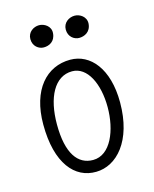

<svg xmlns="http://www.w3.org/2000/svg" viewBox="-87 -581 523 652"><g transform="rotate(-15 174.0 -255.5)"><path d="M171.4 10.7C243.2 9.8 310.1 -60.5 310.1 -196.3C310.1 -315.4 253.9 -379.9 183.6 -379.9C100.1 -379.9 38.6 -313 38.6 -190.9C38.6 -53.2 96.2 12.2 171.4 10.7ZM179.7 -340.3C232.9 -340.3 265.1 -274.4 265.1 -191.4C265.1 -111.3 233.4 -30.8 171.4 -30.8C118.2 -30.8 83.5 -76.2 83.5 -179.2C83.5 -273.4 117.7 -340.3 179.7 -340.3ZM150.9 -482.4C152.8 -506.8 129.9 -520.5 111.8 -520.5C92.3 -520.5 71.3 -506.8 71.3 -482.4C71.3 -457 90.8 -443.4 108.4 -443.4C127 -443.4 148.9 -453.1 150.9 -482.4ZM275.9 -482.4C277.3 -506.8 254.9 -520.5 236.8 -520.5C216.8 -520.5 195.8 -506.8 195.8 -482.4C195.8 -457 215.3 -443.4 232.9 -443.4C251 -443.4 273.9 -453.1 275.9 -482.4Z"/></g></svg>

Font: Pompiere 
Style: Regular
Weight: 400
Designer: Karolina Lach
Foundry: Sorkin Type Co.
Version: Version 1.001